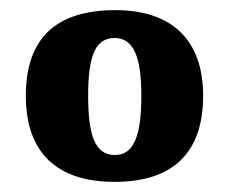

<svg xmlns="http://www.w3.org/2000/svg" viewBox="-20 -739 451 379"><path d="M206 -380C320 -380 381 -436 381 -550C381 -664 315 -719 208 -719C91 -719 31 -664 31 -550C31 -436 94 -380 206 -380ZM207 -433C167 -433 154 -473 154 -550C154 -626 167 -664 206 -664C244 -664 259 -626 259 -550C259 -473 245 -433 207 -433Z"/></svg>

Font: Noto Serif Sinhala Condensed Black
Style: Regular
Weight: 900
Width: 3
Designer: Jelle Bosma - Monotype Design Team
Foundry: Monotype Imaging Inc.
Version: Version 2.007